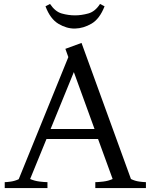

<svg xmlns="http://www.w3.org/2000/svg" viewBox="-20 -955 761 975"><path d="M4 0V-30Q15 -30 35.5 -33Q56 -36 75 -45L327 -665L312 -707L394 -737L645 -46Q665 -36 687 -33Q709 -30 721 -30V0H464V-30Q478 -30 504 -33Q530 -36 552 -46L478 -249H216L133 -46Q156 -36 181.5 -33Q207 -30 221 -30V0ZM237 -300H460L355 -589ZM361 -810Q319 -809 277 -834Q235 -859 211 -923L234 -935Q260 -896 293.5 -886.5Q327 -877 361 -877Q393 -877 428 -886.5Q463 -896 488 -935L511 -923Q486 -859 445 -835Q404 -811 361 -810Z"/></svg>

Font: Joan
Style: Regular
Weight: 400
Designer: Paolo Biagini
Version: Version 1.001; ttfautohint (v1.8.4.7-5d5b);gftools[0.9.30]